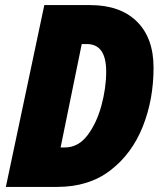

<svg xmlns="http://www.w3.org/2000/svg" viewBox="-20 -734 635 754"><path d="M205 0Q329 0 413.5 -65Q498 -130 540.5 -236.5Q583 -343 583 -468Q583 -585 517.5 -649.5Q452 -714 334 -714H154L3 0ZM301 -561H321Q397 -561 397 -453Q397 -388 378 -318.5Q359 -249 323 -202Q287 -155 235 -155H218Z"/></svg>

Font: Noto Sans Display SemiCondensed Black
Style: Italic
Weight: 900
Width: 4
Designer: Monotype Design team
Foundry: Monotype Imaging Inc.
Version: 1.000